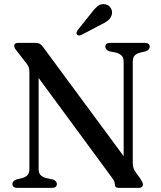

<svg xmlns="http://www.w3.org/2000/svg" viewBox="-20 -907 779 927"><path d="M254.5 -19Q254.5 0 231 0H63.5Q40 0 40 -19Q40 -33 59 -40.5L88 -47.5Q105.5 -53 113.8 -62.5Q122 -72 122 -92V-557Q122 -573.5 118.5 -583Q115 -592.5 104.5 -605L61 -661Q48.5 -676 48.5 -685Q48.5 -700 67.5 -700H152Q163.5 -700 171.2 -696Q179 -692 187.5 -680.5L577 -153V-608Q577 -627.5 568.5 -637Q560 -646.5 542 -652.5L507.5 -659.5Q488.5 -667.5 488.5 -681Q488.5 -700 512 -700H679.5Q703 -700 703 -681Q703 -667 684 -659.5L655 -652.5Q637 -647 629 -637.5Q621 -628 621 -608V-120Q621 -96.5 632 -80L658.5 -43Q670 -25.5 670 -17Q670 0 649.5 0H553Q534.5 0 534.5 -16.5Q534.5 -25 531.2 -32Q528 -39 517 -54L166.5 -530.5V-91.5Q166.5 -72.5 174.8 -63Q183 -53.5 201 -47.5L235.5 -40.5Q254.5 -33 254.5 -19ZM420 -843Q437 -866 453 -878.2Q469 -890.5 489 -886Q507 -882 515.2 -867.5Q523.5 -853 520 -838Q516 -820 502.2 -808.8Q488.5 -797.5 466.5 -787.5L372 -738Q358.5 -732 351.5 -740.5Q348 -745 349.8 -750.5Q351.5 -756 354.5 -761Z"/></svg>

Font: Fraunces 72pt Soft
Style: Regular
Weight: 400
Version: Version 1.000;[b76b70a41]